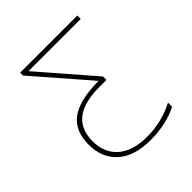

<svg xmlns="http://www.w3.org/2000/svg" viewBox="-196 -848 993 993"><g transform="rotate(-45 300.0 -352.0)"><path d="M338 10Q221 10 158 -46.5Q95 -103 95 -199Q95 -303 161.5 -350Q228 -397 365 -397L108 -693V-714H526V-689H144L397 -397V-372H346Q122 -372 122 -199Q122 -112 178.5 -63.5Q235 -15 338 -15Q394 -15 447 -28.5Q500 -42 539 -64V-34Q502 -14 450.5 -2Q399 10 338 10Z"/></g></svg>

Font: Noto Sans Mono Thin
Style: Regular
Weight: 100
Designer: Monotype Design Team
Foundry: Monotype Imaging Inc.
Version: Version 2.014